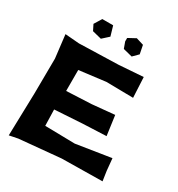

<svg xmlns="http://www.w3.org/2000/svg" viewBox="-204 -978 1054 1139"><g transform="rotate(30 323.0 -408.5)"><path d="M347.7 -796.9 363.3 -753.9 425.8 -738.3 460.9 -773.4 449.2 -832 398.4 -847.7 347.7 -820.3ZM132.8 -793 152.3 -753.9 214.8 -738.3 257.8 -777.3 238.3 -843.8H164.1ZM116.2 -649.4 19.5 -657.2 38.1 -500 36.1 -260.7 28.3 31.2 86.9 19.5 369.1 -6.8 646.5 -10.7 636.7 -77.1 628.9 -159.2 391.6 -122.1 187.5 -126 184.6 -236.3 372.1 -248 533.2 -254.9 514.6 -389.6 361.3 -375 191.4 -367.2V-510.7L372.1 -533.2L555.7 -530.3L548.8 -668.9L384.8 -657.2Z"/></g></svg>

Font: MaokenAssortedSans-Lite
Style: Lite
Weight: 400
Version: Version 1.400